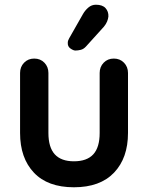

<svg xmlns="http://www.w3.org/2000/svg" viewBox="-20 -783 627 813"><path d="M462 -535Q488 -535 505 -517.5Q522 -500 522 -474V-220Q522 -114 463 -52Q404 10 293 10Q182 10 123.5 -52Q65 -114 65 -220V-474Q65 -500 82 -517.5Q99 -535 125 -535Q151 -535 168 -517.5Q185 -500 185 -474V-220Q185 -159 212 -129.5Q239 -100 293 -100Q348 -100 375 -129.5Q402 -159 402 -220V-474Q402 -500 419 -517.5Q436 -535 462 -535ZM299 -569Q291 -569 278.5 -577.5Q266 -586 267 -602Q267 -611 273 -621L331 -723Q340 -739 354 -751Q368 -763 386 -763Q414 -763 427 -748.5Q440 -734 439 -713Q438 -703 433.5 -692Q429 -681 420 -670L344 -586Q334 -575 322 -572Q310 -569 299 -569Z"/></svg>

Font: Quicksand Light
Style: Bold
Weight: 700
Version: Version 3.004